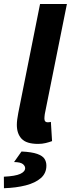

<svg xmlns="http://www.w3.org/2000/svg" viewBox="-49 -721 361 978"><path d="M145.3 12Q85.8 12 61.3 -13.9Q36.8 -39.8 36.8 -85Q36.8 -98.2 38.7 -112.6Q40.6 -127 44.1 -145.6L155 -700.6H291.8L179.2 -140.3Q178.2 -131.6 177.7 -127Q177.2 -122.5 177.2 -117Q177.2 -98 194.5 -98Q197.5 -98 200.8 -98.5Q204.2 -99 210.2 -100L216.2 -2.2Q201.8 3.2 183.8 7.6Q165.9 12 145.3 12ZM-28.9 237.7 -29.3 179.1Q29.4 176.2 54.2 164.7Q79.1 153.1 79.1 135.5Q79.1 124.1 67 114.5Q55 104.9 22.6 104.4L60.6 50.7Q113.1 53.2 140.3 62.9Q167.6 72.5 177.5 87.7Q187.3 102.9 187.3 122.6Q187.3 161.3 159.3 185.9Q131.2 210.5 82.3 223.2Q33.4 235.8 -28.9 237.7Z"/></svg>

Font: Source Sans Variable
Style: Italic
Weight: 200
Italic angle: -11°
Designer: Paul D. Hunt
Foundry: Adobe Systems Incorporated
Version: Version 3.006;hotconv 1.0.111;makeotfexe 2.5.65597